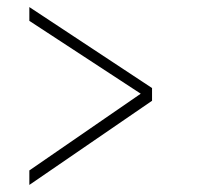

<svg xmlns="http://www.w3.org/2000/svg" viewBox="-20 -579 570 543"><path d="M378 -314 63 -520V-559L410 -330V-294L63 -56V-97Z"/></svg>

Font: TitilliumText22L Th
Style: Thin
Weight: 100
Designer: Campivisivi
Foundry: Campivisivi
Version: 1.000